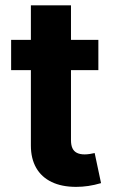

<svg xmlns="http://www.w3.org/2000/svg" viewBox="-20 -696 428 723"><path d="M350.4 -545.9V-431.8H21.9V-545.9ZM96.3 -675.8H247.3V-168Q247.3 -149.9 252.7 -138Q258.2 -126.1 269.6 -120.4Q281.1 -114.6 298.8 -114.6Q307.4 -114.6 318.2 -116.2Q329 -117.8 336.5 -119.7L360.5 -6.4Q335.6 0.9 312.5 4.3Q289.4 7.7 266.7 7.7Q212.5 7.7 174.4 -10.7Q136.2 -29.1 116.3 -63.9Q96.3 -98.7 96.3 -147.9Z"/></svg>

Font: Inter V
Style: 
Weight: 400
Designer: Rasmus Andersson
Foundry: rsms
Version: Version 4.000;git-a3f224843